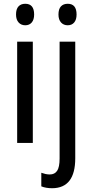

<svg xmlns="http://www.w3.org/2000/svg" viewBox="-20 -758 490 1018"><path d="M114 -738Q161 -738 161 -681Q161 -654 148.5 -639Q136 -624 114 -624Q92 -624 78.5 -639Q65 -654 65 -681Q65 -710 78 -724Q91 -738 114 -738ZM154 -537V0H71V-537ZM290 -681Q290 -710 303 -724Q316 -738 339 -738Q386 -738 386 -681Q386 -654 373.5 -639Q361 -624 339 -624Q317 -624 303.5 -639Q290 -654 290 -681ZM257 240Q223 240 199 230V158Q210 162 221 164.5Q232 167 244 167Q270 167 283 147.5Q296 128 296 83V-537H379V81Q379 239 257 240Z"/></svg>

Font: Noto Sans Lao Condensed
Style: Regular
Weight: 400
Width: 3
Designer: Monotype Design Team
Foundry: Monotype Imaging Inc.
Version: Version 2.003; ttfautohint (v1.8.4.7-5d5b)